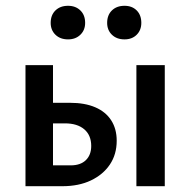

<svg xmlns="http://www.w3.org/2000/svg" viewBox="-20 -643 658 663"><path d="M68 0V-418H163V-72H224Q258 -72 276.5 -90Q295 -108 295 -139Q295 -176 271 -196.5Q247 -217 204 -217H138V-288H222Q273 -288 309 -272.5Q345 -257 364 -227.5Q383 -198 383 -157Q383 -110 359.5 -75Q336 -40 294 -20Q252 0 195 0ZM451 0V-418H549V0ZM215 -507Q188 -507 171.5 -523Q155 -539 155 -564Q155 -591 171.5 -607Q188 -623 215 -623Q241 -623 257.5 -607Q274 -591 274 -564Q274 -539 257.5 -523Q241 -507 215 -507ZM410 -507Q383 -507 366.5 -523Q350 -539 350 -564Q350 -591 366.5 -607Q383 -623 410 -623Q436 -623 452 -607Q468 -591 468 -564Q468 -539 452 -523Q436 -507 410 -507Z"/></svg>

Font: Ysabeau Office SemiBold
Style: Regular
Weight: 600
Designer: Christian Thalmann (Catharsis Fonts)
Version: Version 2.001;gftools[0.9.30]; featfreeze: tnum,lnum,ss02